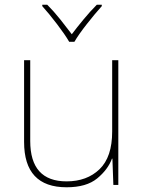

<svg xmlns="http://www.w3.org/2000/svg" viewBox="-20 -783 613 813"><path d="M481 -528H455V-226Q455 -118 401.5 -66.5Q348 -15 262 -15Q108 -15 108 -186V-528H82V-182Q82 10 262 10Q346 10 391.5 -27.5Q437 -65 454 -111H456L460 0H481ZM411 -763H390Q362 -735 333.5 -700.5Q305 -666 284 -638Q263 -666 235.5 -700.5Q208 -735 180 -763H159V-757Q187 -726 221 -681.5Q255 -637 273 -606H295Q313 -637 348 -681.5Q383 -726 411 -757Z"/></svg>

Font: Noto Sans UI Thin
Style: Regular
Weight: 250
Designer: Monotype Design Team
Foundry: Monotype Imaging Inc.
Version: Version 1.901